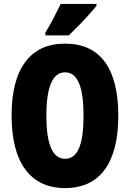

<svg xmlns="http://www.w3.org/2000/svg" viewBox="-20 -947 661 977"><path d="M582 -358Q582 -178 513 -84Q444 10 311 10Q179 10 109 -84.5Q39 -179 39 -359Q39 -538 108.5 -631.5Q178 -725 311 -725Q445 -725 513.5 -632Q582 -539 582 -358ZM216 -358Q216 -139 311 -139Q359 -139 382 -192.5Q405 -246 405 -358Q405 -471 381.5 -525Q358 -579 311 -579Q216 -579 216 -358ZM471 -917Q457 -900 433.5 -873.5Q410 -847 382.5 -819Q355 -791 330 -767H211V-781Q235 -821 254 -857.5Q273 -894 289 -927H471Z"/></svg>

Font: Noto Sans Gurmukhi UI ExtraCondensed Black
Style: Regular
Weight: 900
Width: 2
Designer: Jelle Bosma - Monotype Design Team
Foundry: Monotype Imaging Inc.
Version: Version 2.004; ttfautohint (v1.8.4.7-5d5b)